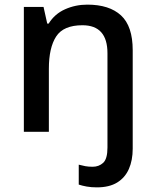

<svg xmlns="http://www.w3.org/2000/svg" viewBox="-20 -569 671 829"><path d="M398 240Q374 240 354.5 236.5Q335 233 320 228V142Q335 146 348.5 148.5Q362 151 380 151Q407 151 425.5 134Q444 117 444 68V-339Q444 -460 336 -460Q254 -460 222.5 -411.5Q191 -363 191 -272V0H83V-539H168L184 -467H190Q216 -509 261 -529Q306 -549 357 -549Q452 -549 502.5 -502.5Q553 -456 553 -352V73Q553 123 536.5 160.5Q520 198 486 219Q452 240 398 240Z"/></svg>

Font: Noto Sans Adlam Medium
Style: Regular
Weight: 500
Version: Version 3.001